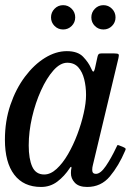

<svg xmlns="http://www.w3.org/2000/svg" viewBox="-22 -732 554 762"><path d="M474.5 -133.5Q449 -73.5 414 -31.8Q379 10 324 10Q290.5 10 274.8 -7Q259 -24 259.5 -45.5Q259.5 -52.5 260 -56.5Q260.5 -60.5 261.5 -65Q262 -70 260 -70Q258 -70 255 -65Q234 -33 205.8 -11.5Q177.5 10 141 10Q71.5 10 34.5 -38.8Q-2.5 -87.5 -2.5 -177.5Q-2.5 -251.5 19.2 -315.5Q41 -379.5 77 -427.5Q113 -475.5 156.2 -502.2Q199.5 -529 243 -529Q286.5 -529 307.8 -506.8Q329 -484.5 338.5 -463Q344.5 -448.5 348 -447.8Q351.5 -447 355 -461.5L365 -507Q366.5 -514 369.5 -517Q372.5 -520 380.5 -520H431Q446 -520 448.5 -516.5Q451 -513 448 -501L346.5 -76.5Q344 -67.5 344 -57.5Q344 -42 358.5 -42Q377 -42 398.2 -73.2Q419.5 -104.5 439.5 -147Q442.5 -153.5 443.8 -155.5Q445 -157.5 452 -154.5L469 -147.5Q475.5 -144.5 476.5 -142Q477.5 -139.5 474.5 -133.5ZM319.5 -355Q319.5 -388.5 312.2 -417.5Q305 -446.5 288.8 -464.8Q272.5 -483 245 -483Q217 -483 190 -452.5Q163 -422 140.8 -373Q118.5 -324 105.2 -266.5Q92 -209 92 -155Q92 -101.5 106 -70.5Q120 -39.5 153.5 -39.5Q178.5 -39.5 202.8 -61.8Q227 -84 248 -120.2Q269 -156.5 285 -199Q301 -241.5 310.2 -282.8Q319.5 -324 319.5 -355ZM388.5 -615Q368.5 -615 354.5 -629Q340.5 -643 340.5 -663Q340.5 -683 354.5 -697.2Q368.5 -711.5 388.5 -711.5Q408.5 -711.5 422.5 -697.2Q436.5 -683 436.5 -663Q436.5 -643 422.5 -629Q408.5 -615 388.5 -615ZM228.5 -615Q208.5 -615 194.5 -629Q180.5 -643 180.5 -663Q180.5 -683 194.5 -697.2Q208.5 -711.5 228.5 -711.5Q248.5 -711.5 262.5 -697.2Q276.5 -683 276.5 -663Q276.5 -643 262.5 -629Q248.5 -615 228.5 -615Z"/></svg>

Font: Besley* Narrow
Style: Italic
Weight: 400
Width: 4
Italic angle: -13°
Designer: Owen Earl
Foundry: indestructible type*
Version: Version 3.000; ttfautohint (v1.8.3)